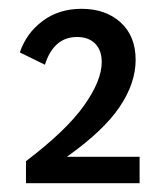

<svg xmlns="http://www.w3.org/2000/svg" viewBox="-20 -735 370 436"><path d="M39 -369Q131 -439 171 -495.5Q211 -552 211 -594Q211 -621 196 -636Q181 -651 155 -651Q102 -651 82 -588L25 -616Q40 -660 77 -687.5Q114 -715 165 -715Q220 -715 254 -684Q288 -653 288 -599Q288 -546 251.5 -492Q215 -438 132 -379H297V-319H39Z"/></svg>

Font: Livvic Medium
Style: Regular
Weight: 500
Designer: Jacques Le Bailly, Baron von Fonthausen
Version: Version 1.001; ttfautohint (v1.8.2)